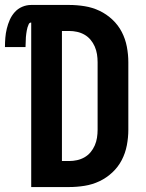

<svg xmlns="http://www.w3.org/2000/svg" viewBox="-68 -755 588 775"><path d="M58 0V-664Q51 -664 48 -657.5Q45 -651 43 -644.5Q41 -638 40 -631.5Q39 -625 38 -618.5Q37 -612 36.5 -605Q36 -598 36 -591.5Q36 -585 35.5 -578.5Q35 -572 35 -565H-48Q-48 -584 -46.5 -602.5Q-45 -621 -40.5 -639.5Q-36 -658 -28.5 -675Q-21 -692 -8.5 -706Q4 -720 21.5 -727.5Q39 -735 58 -735H211Q242 -735 273.5 -730Q305 -725 333.5 -711.5Q362 -698 385.5 -676Q409 -654 423.5 -626Q438 -598 444 -566.5Q450 -535 450 -504V-231Q450 -200 444 -168.5Q438 -137 423.5 -109Q409 -81 385.5 -59Q362 -37 333.5 -23.5Q305 -10 273.5 -5Q242 0 211 0ZM182 -105H211Q227 -105 243 -108.5Q259 -112 273 -120Q287 -128 297.5 -140.5Q308 -153 314.5 -168Q321 -183 323.5 -199Q326 -215 326 -231V-504Q326 -520 323.5 -536Q321 -552 314.5 -567Q308 -582 297.5 -594.5Q287 -607 273 -615Q259 -623 243 -626.5Q227 -630 211 -630H182Z"/></svg>

Font: Iosevka Extrabold
Style: Regular
Weight: 800
Monospace: yes
Designer: Belleve Invis
Foundry: Belleve Invis
Version: Version 32.5.0; ttfautohint (v1.8.4)